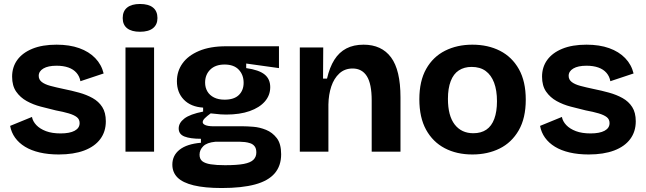

<svg xmlns="http://www.w3.org/2000/svg" viewBox="-20 -764 3253 967"><path d="M276 14Q223 14 180 4Q137 -6 106 -25Q75 -44 56 -70.5Q37 -97 31 -130L141 -175Q145 -153 163 -134Q181 -115 211.5 -103.5Q242 -92 285 -92Q331 -92 356 -105.5Q381 -119 381 -144Q381 -163 367 -174Q353 -185 326 -193Q299 -201 261 -208Q224 -217 185.5 -227Q147 -237 114.5 -255Q82 -273 61.5 -302.5Q41 -332 41 -378Q41 -426 67 -462Q93 -498 143 -518.5Q193 -539 265 -539Q330 -539 379 -521.5Q428 -504 459.5 -471.5Q491 -439 502 -394L385 -355Q381 -379 365.5 -397Q350 -415 324.5 -424Q299 -433 265 -433Q222 -433 198.5 -419Q175 -405 175 -382Q175 -363 190.5 -351Q206 -339 234 -331.5Q262 -324 300 -316Q340 -308 378 -297.5Q416 -287 446.5 -270Q477 -253 495 -225Q513 -197 513 -153Q513 -101 485 -63.5Q457 -26 404 -6Q351 14 276 14Z M612 0V-525H756V0ZM685 -604Q643 -604 620.5 -621.5Q598 -639 598 -673Q598 -708 620.5 -726Q643 -744 685 -744Q728 -744 750.5 -726Q773 -708 773 -673Q773 -640 750.5 -622Q728 -604 685 -604Z M1097 183Q1011 183 955.5 169.5Q900 156 874 130Q848 104 848 65Q848 19 884.5 -10Q921 -39 992 -45V-65Q938 -65 909 -76.5Q880 -88 880 -117Q880 -145 908.5 -167Q937 -189 1003 -202V-222Q941 -226 906 -262Q871 -298 871 -355Q871 -405 899 -444.5Q927 -484 982.5 -507.5Q1038 -531 1119 -531H1385V-421L1220 -444V-421Q1284 -412 1312.5 -389Q1341 -366 1341 -325Q1341 -284 1314 -253Q1287 -222 1237.5 -204.5Q1188 -187 1119 -187Q1106 -187 1091 -188Q1076 -189 1041 -193Q1022 -179 1011.5 -168.5Q1001 -158 1001 -149Q1001 -142 1008.5 -137Q1016 -132 1028.5 -130Q1041 -128 1054 -128H1204Q1224 -128 1256 -125.5Q1288 -123 1320 -110Q1352 -97 1374 -68.5Q1396 -40 1396 13Q1396 71 1363.5 109Q1331 147 1264.5 165Q1198 183 1097 183ZM1113 68Q1174 68 1208 61.5Q1242 55 1256.5 40.5Q1271 26 1271 4Q1271 -16 1262.5 -27Q1254 -38 1240.5 -42.5Q1227 -47 1213.5 -48.5Q1200 -50 1190 -50H1064Q1022 -46 1003.5 -27.5Q985 -9 985 15Q985 37 999 48Q1013 59 1041.5 63.5Q1070 68 1113 68ZM1111 -262Q1159 -262 1183 -285.5Q1207 -309 1207 -347Q1207 -387 1182.5 -413Q1158 -439 1111 -439Q1065 -439 1039 -413.5Q1013 -388 1013 -348Q1013 -323 1024.5 -303.5Q1036 -284 1058 -273Q1080 -262 1111 -262Z M1490 0V-318V-525H1608L1607 -368H1627Q1640 -425 1664 -463Q1688 -501 1724.5 -520Q1761 -539 1811 -539Q1902 -539 1949.5 -475Q1997 -411 1997 -274V0H1852V-258Q1852 -342 1827.5 -380.5Q1803 -419 1756 -419Q1716 -419 1689 -394Q1662 -369 1648.5 -328.5Q1635 -288 1634 -238V0Z M2359 14Q2280 14 2220 -17.5Q2160 -49 2126 -110.5Q2092 -172 2092 -264Q2092 -356 2126.5 -417Q2161 -478 2221.5 -508.5Q2282 -539 2359 -539Q2438 -539 2498.5 -508Q2559 -477 2593.5 -415.5Q2628 -354 2628 -262Q2628 -169 2592.5 -107.5Q2557 -46 2496.5 -16Q2436 14 2359 14ZM2364 -93Q2403 -93 2429.5 -111Q2456 -129 2469.5 -165.5Q2483 -202 2483 -254Q2483 -309 2468.5 -347.5Q2454 -386 2426 -406.5Q2398 -427 2355 -427Q2318 -427 2291 -409.5Q2264 -392 2250 -355.5Q2236 -319 2236 -266Q2236 -181 2270 -137Q2304 -93 2364 -93Z M2945 14Q2892 14 2849 4Q2806 -6 2775 -25Q2744 -44 2725 -70.5Q2706 -97 2700 -130L2810 -175Q2814 -153 2832 -134Q2850 -115 2880.5 -103.5Q2911 -92 2954 -92Q3000 -92 3025 -105.5Q3050 -119 3050 -144Q3050 -163 3036 -174Q3022 -185 2995 -193Q2968 -201 2930 -208Q2893 -217 2854.5 -227Q2816 -237 2783.5 -255Q2751 -273 2730.5 -302.5Q2710 -332 2710 -378Q2710 -426 2736 -462Q2762 -498 2812 -518.5Q2862 -539 2934 -539Q2999 -539 3048 -521.5Q3097 -504 3128.5 -471.5Q3160 -439 3171 -394L3054 -355Q3050 -379 3034.5 -397Q3019 -415 2993.5 -424Q2968 -433 2934 -433Q2891 -433 2867.5 -419Q2844 -405 2844 -382Q2844 -363 2859.5 -351Q2875 -339 2903 -331.5Q2931 -324 2969 -316Q3009 -308 3047 -297.5Q3085 -287 3115.5 -270Q3146 -253 3164 -225Q3182 -197 3182 -153Q3182 -101 3154 -63.5Q3126 -26 3073 -6Q3020 14 2945 14Z"/></svg>

Font: Bricolage Grotesque 96pt ExtraBold
Style: Bold
Weight: 700
Version: Version 1.001;gftools[0.9.33.dev8+g029e19f]